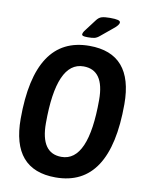

<svg xmlns="http://www.w3.org/2000/svg" viewBox="-95 -938 774 1012"><g transform="rotate(10 292.0 -432.0)"><path d="M273 7Q39 7 39 -266Q39 -707 330 -707Q564 -707 564 -436Q564 7 273 7ZM285 -105Q429 -105 429 -435Q429 -595 318 -595Q174 -595 174 -266Q174 -105 285 -105ZM313 -750Q294 -750 287.5 -752.5Q281 -755 281 -760Q281 -770 294 -786L338 -844Q351 -862 367 -866.5Q383 -871 410 -871Q440 -871 453 -867.5Q466 -864 466 -856Q466 -842 438 -820L375 -768Q361 -756 348 -753Q335 -750 313 -750Z"/></g></svg>

Font: Asap Condensed Condensed SemiBold
Style: Italic
Weight: 600
Width: 3
Italic angle: -6°
Designer: Pablo Cosgaya
Foundry: Omnibus-Type
Version: Version 3.001; ttfautohint (v1.8.4.7-5d5b)